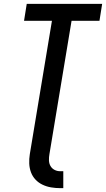

<svg xmlns="http://www.w3.org/2000/svg" viewBox="-20 -755 551 998"><path d="M294 223Q269 223 245.5 219Q222 215 201 205Q180 195 164.5 178.5Q149 162 141 140.5Q133 119 132 95Q131 71 135 46L250 -647H105L119 -735H511L497 -647H352L237 46Q234 62 234.5 78.5Q235 95 242.5 108Q250 121 263.5 128Q277 135 293 135H309V223Z"/></svg>

Font: Iosevka SS18 Semibold
Style: Italic
Weight: 600
Italic angle: -9°
Monospace: yes
Designer: Belleve Invis
Foundry: Belleve Invis
Version: Version 25.1.1; ttfautohint (v1.8.4)